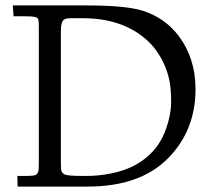

<svg xmlns="http://www.w3.org/2000/svg" viewBox="-20 -687 784 707"><path d="M27.1 -667H297.1Q444.1 -667 505.4 -647.5Q588.1 -621.1 638.7 -553.7Q700 -471.7 700 -358.9Q700 -207 599.1 -104.5Q496.1 0 303 0H44.9L43.9 -39.1H71Q107.7 -39.1 113.2 -43.6Q118.7 -48.1 120.6 -54Q123 -61.3 123 -83V-591.1Q123 -617.2 118.3 -620.4Q113.5 -623.5 106.9 -625Q99.1 -627 72 -627H30ZM204.1 -85Q204.1 -59.1 207.4 -54.2Q210.7 -49.3 215.5 -46.3Q220.2 -43.2 225.6 -42.4Q231 -41.5 240.7 -40.5Q252.9 -39.1 297.9 -39.1Q342.8 -39.1 387.7 -48.1Q432.6 -57.1 465.2 -72.8Q497.8 -88.4 523.2 -110.6Q548.6 -132.8 564.7 -157.8Q580.8 -182.9 591.3 -212.2Q610.1 -264.6 610.1 -311.6Q610.1 -358.6 604.2 -388.5Q598.4 -418.5 585.7 -447.5Q573 -476.6 554.4 -502.2Q535.9 -527.8 508.9 -549.6Q481.9 -571.3 449 -586.9Q378.9 -620.1 282 -620.1H245.1Q227.8 -620.1 219.7 -617.2Q204.1 -611.1 204.1 -573Z"/></svg>

Font: Linden Hill
Style: Regular
Weight: 400
Version: Version 1.202